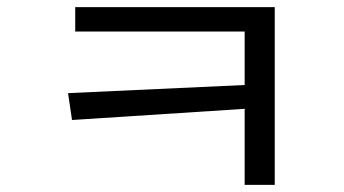

<svg xmlns="http://www.w3.org/2000/svg" viewBox="-20 -644 960 536"><path d="M190 -624H747V-128H663V-556H190ZM691 -408V-342L181 -309L170 -384Z"/></svg>

Font: korean25
Style: Book
Weight: 400
Designer: Jelle Bosma - Monotype Design Team
Foundry: Monotype Imaging Inc.
Version: Version 2.003